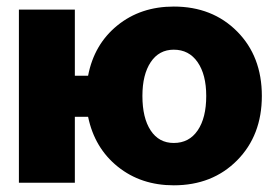

<svg xmlns="http://www.w3.org/2000/svg" viewBox="-20 -552 843 580"><path d="M37.1 -522.9H206.1V-323.2H246.1Q264.2 -418 334.5 -475.1Q404.8 -532.2 504.9 -532.2Q621.6 -532.2 696.3 -457Q771 -381.8 771 -262.2Q771 -143.1 696.3 -67.6Q621.6 7.8 504.9 7.8Q405.8 7.8 335.7 -48.6Q265.6 -105 246.1 -199.2H206.1V0H37.1ZM410.2 -262.2Q410.2 -195.8 435.1 -158Q460 -120.1 504.9 -120.1Q551.3 -120.1 577.1 -158Q603 -195.8 603 -262.2Q603 -326.7 576.9 -364.3Q550.8 -401.9 504.9 -401.9Q460.4 -401.9 435.3 -364.3Q410.2 -326.7 410.2 -262.2Z"/></svg>

Font: LT Superior Black
Style: Regular
Weight: 900
Designer: Daniel Lyons
Foundry: LyonsType
Version: Version 2.005